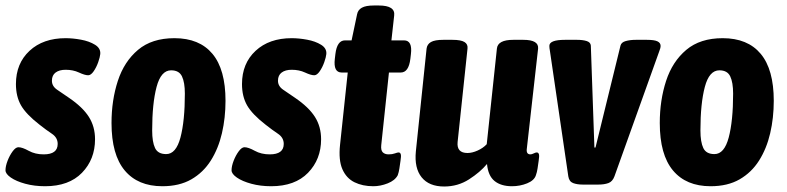

<svg xmlns="http://www.w3.org/2000/svg" viewBox="-25 -670 2864 699"><path d="M139 8Q100 8 67 -1Q34 -10 14.5 -23.5Q-5 -37 -5 -50Q-5 -65 2.5 -84.5Q10 -104 21 -119Q32 -134 42 -134Q56 -134 79.5 -121Q103 -108 134 -108Q185 -108 185 -146Q185 -169 164 -183Q143 -197 119 -216Q70 -254 51.5 -286.5Q33 -319 33 -364Q33 -439 82.5 -485Q132 -531 214 -531Q240 -531 270 -525.5Q300 -520 321 -507Q342 -494 340 -473Q339 -462 332.5 -443.5Q326 -425 316 -410.5Q306 -396 296 -396Q284 -396 262.5 -406Q241 -416 214 -416Q191 -416 177.5 -406Q164 -396 164 -376Q164 -356 183.5 -343Q203 -330 226 -314Q276 -280 298.5 -244.5Q321 -209 321 -163Q321 -90 273.5 -41Q226 8 139 8Z M566 8Q477 8 429 -49.5Q381 -107 381 -222Q381 -305 404 -375.5Q427 -446 477.5 -488.5Q528 -531 610 -531Q701 -531 748.5 -474Q796 -417 796 -303Q796 -241 783 -185Q770 -129 742.5 -85.5Q715 -42 671.5 -17Q628 8 566 8ZM580 -109Q616 -109 632 -169.5Q648 -230 648 -329Q648 -370 637.5 -392Q627 -414 598 -414Q561 -414 545 -353.5Q529 -293 529 -195Q529 -153 539.5 -131Q550 -109 580 -109Z M962 8Q923 8 890 -1Q857 -10 837.5 -23.5Q818 -37 818 -50Q818 -65 825.5 -84.5Q833 -104 844 -119Q855 -134 865 -134Q879 -134 902.5 -121Q926 -108 957 -108Q1008 -108 1008 -146Q1008 -169 987 -183Q966 -197 942 -216Q893 -254 874.5 -286.5Q856 -319 856 -364Q856 -439 905.5 -485Q955 -531 1037 -531Q1063 -531 1093 -525.5Q1123 -520 1144 -507Q1165 -494 1163 -473Q1162 -462 1155.5 -443.5Q1149 -425 1139 -410.5Q1129 -396 1119 -396Q1107 -396 1085.5 -406Q1064 -416 1037 -416Q1014 -416 1000.5 -406Q987 -396 987 -376Q987 -356 1006.5 -343Q1026 -330 1049 -314Q1099 -280 1121.5 -244.5Q1144 -209 1144 -163Q1144 -90 1096.5 -41Q1049 8 962 8Z M1334 8Q1295 8 1265.5 -6.5Q1236 -21 1221.5 -54Q1207 -87 1213 -143L1241 -406H1219Q1188 -406 1194 -456L1196 -473Q1202 -523 1231 -523H1255L1275 -618Q1278 -634 1292.5 -642Q1307 -650 1336 -650H1354Q1415 -650 1410 -613L1400 -523H1446Q1477 -523 1471 -473L1469 -456Q1463 -406 1434 -406H1391L1363 -142Q1361 -123 1368.5 -115.5Q1376 -108 1390 -108Q1403 -108 1412.5 -111.5Q1422 -115 1426 -115Q1432 -115 1434 -108.5Q1436 -102 1433 -84Q1431 -70 1429 -56.5Q1427 -43 1423 -32Q1413 -13 1386.5 -2.5Q1360 8 1334 8Z M1592 9Q1537 9 1510 -24.5Q1483 -58 1489 -119L1528 -493Q1530 -509 1544 -517Q1558 -525 1589 -525H1622Q1653 -525 1666 -517Q1679 -509 1677 -493L1641 -153Q1637 -113 1677 -113Q1694 -113 1714 -122Q1734 -131 1747 -145L1784 -493Q1787 -525 1844 -525H1880Q1937 -525 1934 -493L1893 -129Q1890 -108 1906 -108Q1911 -108 1918 -111.5Q1925 -115 1929 -115Q1935 -115 1937 -108.5Q1939 -102 1936 -84Q1934 -70 1932 -56.5Q1930 -43 1926 -32Q1920 -13 1894 -2.5Q1868 8 1839 8Q1799 8 1775.5 -11Q1752 -30 1748 -73Q1723 -43 1682.5 -17Q1642 9 1592 9Z M2097 2Q2076 2 2061.5 -3.5Q2047 -9 2044 -28L1977 -485Q1976 -490 1975.5 -494.5Q1975 -499 1975 -503Q1975 -525 2032 -525H2076Q2097 -525 2111 -520.5Q2125 -516 2126 -504L2139 -133H2143L2234 -504Q2237 -516 2253 -520.5Q2269 -525 2290 -525H2330Q2357 -525 2368.5 -519.5Q2380 -514 2380 -503Q2380 -495 2375 -483L2212 -28Q2205 -9 2190 -3.5Q2175 2 2153 2Z M2562 8Q2473 8 2425 -49.5Q2377 -107 2377 -222Q2377 -305 2400 -375.5Q2423 -446 2473.5 -488.5Q2524 -531 2606 -531Q2697 -531 2744.5 -474Q2792 -417 2792 -303Q2792 -241 2779 -185Q2766 -129 2738.5 -85.5Q2711 -42 2667.5 -17Q2624 8 2562 8ZM2576 -109Q2612 -109 2628 -169.5Q2644 -230 2644 -329Q2644 -370 2633.5 -392Q2623 -414 2594 -414Q2557 -414 2541 -353.5Q2525 -293 2525 -195Q2525 -153 2535.5 -131Q2546 -109 2576 -109Z"/></svg>

Font: Asap Condensed
Style: Bold Italic
Weight: 700
Width: 3
Italic angle: -6°
Designer: Pablo Cosgaya
Foundry: Omnibus-Type
Version: Version 3.001; ttfautohint (v1.8.4.7-5d5b)